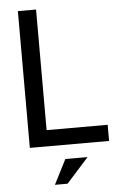

<svg xmlns="http://www.w3.org/2000/svg" viewBox="-61 -769 621 1017"><g transform="rotate(-5 249.0 -260.0)"><path d="M495.1 0H73.7V-727.1H170.4V-85.9H495.1ZM189 206.5 255.9 75.2H374L256.3 206.5Z"/></g></svg>

Font: SG Kara Bold
Style: Regular
Weight: 400
Designer: Damoon Khanjanzadeh
Version: Version 1.000